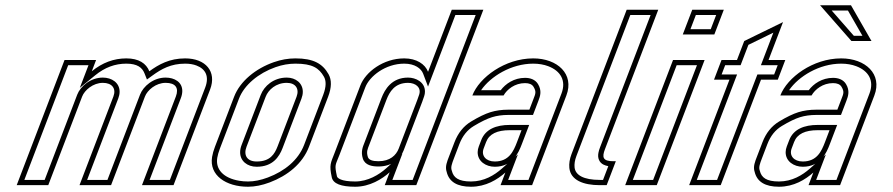

<svg xmlns="http://www.w3.org/2000/svg" viewBox="-20 -704 3396 730"><path d="M460.2 -482C412.7 -482 369 -465.7 329 -433L345.4 -476H225.4L43.5 0H163.5L292.3 -337C301.5 -361 333.8 -389 370.9 -389C406.1 -389 422.7 -367.5 411.1 -337L282.3 0H402.3L531.1 -337C540.2 -361 572.5 -389 609.7 -389C647.6 -389 661 -369.5 648.6 -337L519.8 0H639.8L778.9 -364C804.8 -431.9 762 -482 684 -482C624.3 -482 583.5 -459 547.8 -433C535.8 -463 508 -482 460.2 -482ZM460.2 -462C502.4 -462 520.7 -446.8 529.2 -425.6L538.7 -401.7L559.5 -416.8C593.9 -441.9 629.9 -462 684 -462C700.8 -462 715.3 -459.4 727 -454.9C761.6 -441.8 776.4 -413.6 760.2 -371.1L626 -20H548.8L667.2 -329.9C670.8 -339.1 672.9 -348.1 673.1 -357.2C673.6 -392 643.4 -409 609.7 -409C562.9 -409 524.6 -376 512.4 -344.1L388.5 -20H311.3L429.7 -329.9C432.9 -338.2 434.7 -346.6 434.8 -354.9C434.9 -389.6 404.8 -409 370.9 -409C324.2 -409 285.8 -376 273.6 -344.1L149.8 -20H72.6L239.2 -456H316.4L283.5 -370L341.7 -417.5C378.6 -447.7 417.5 -462 460.2 -462Z M870 -336 797.3 -146C792 -132 788.3 -119.2 786.4 -107.5C774.6 -37.6 839.1 6 923 6C948.8 6 976.4 0.5 1005.6 -10.5C1072.9 -35.9 1130 -81.1 1154.8 -146L1227.5 -336C1241 -371.3 1241.5 -400 1229.1 -422C1206.4 -462.2 1171.6 -482 1103.2 -482C1075.7 -482 1048.3 -477.2 1020.8 -467.5C952.1 -443.3 892.7 -395.5 870 -336ZM1070.2 -389C1104.4 -389 1118.9 -365.9 1107.5 -336L1035.6 -148C1024 -117.7 1006.9 -90 955.9 -90C919 -90 905.1 -114.1 917.3 -146L990 -336C1000.1 -362.6 1029.3 -389 1070.2 -389ZM888.6 -328.9C908.5 -380.9 962.6 -425.8 1027.5 -448.6C1052.9 -457.6 1078.1 -462 1103.2 -462C1167.5 -462 1192.8 -445.5 1211.7 -412.2C1220 -397.4 1221.2 -375.7 1208.8 -343.1L1136.2 -153.1C1114 -95.2 1062.3 -53.2 998.5 -29.2C971.1 -18.9 946 -14 923 -14C911.3 -14 900.1 -14.9 889.7 -16.7C830 -26.7 798.6 -59.7 806.1 -104.2C807.8 -114.2 811 -125.8 816 -138.9ZM1070.2 -409C1020.2 -409 984.2 -376.9 971.3 -343.1L898.7 -153.1C895.1 -143.9 893.1 -134.7 893 -125.5C892.7 -91.8 920.2 -70 955.9 -70C1017.1 -70 1041.6 -107.7 1054.3 -140.9L1126.1 -328.9C1129.4 -337.5 1131.3 -346.3 1131.3 -355C1131.4 -387.7 1104.5 -409 1070.2 -409Z M1517 -482C1437.1 -482 1369.6 -430 1350.1 -379L1251.9 -122C1237.3 -83.8 1231.1 -77.8 1241.5 -29.5C1246.7 -5.8 1276.3 6 1330.5 6C1385.8 6 1432.7 -23.1 1461.5 -49L1442.8 0H1562.8L1817.7 -667H1697.7L1607.5 -431C1596.4 -460.2 1563.6 -482 1517 -482ZM1573.8 -344.5C1571.5 -337.5 1569.1 -330.7 1566.6 -324L1495.9 -139C1486.3 -113.9 1463 -91 1418.8 -91C1395.5 -91 1382.1 -96.3 1378.7 -107C1372.1 -127.4 1377.9 -137.6 1383.7 -153L1449.1 -324C1460.8 -354.7 1480.7 -389 1531.4 -389C1559.7 -389 1582.6 -371.8 1573.8 -344.5ZM1517 -462C1557.6 -462 1581.4 -443.4 1588.8 -423.9L1607.4 -374.8L1711.4 -647H1788.6L1549 -20H1471.8L1509.8 -119.4L1448.1 -63.9C1421.5 -39.9 1378.6 -14 1330.5 -14C1275.4 -14 1262.4 -27.5 1261.1 -33.7C1251.2 -79.5 1255.2 -74.7 1270.6 -114.9L1368.8 -371.9C1384.9 -414 1445.2 -462 1517 -462ZM1592.8 -338.4C1594.7 -344 1595.7 -349.8 1595.7 -355.5C1596 -392.5 1560.2 -409 1531.4 -409C1468.8 -409 1442.9 -363.7 1430.4 -331.1L1365.1 -160.1C1359.9 -146.7 1351 -127.6 1359.6 -100.9C1367.8 -75.4 1395.2 -71 1418.8 -71C1471 -71 1502.4 -99.9 1514.6 -131.9L1585.3 -316.9C1587.9 -323.9 1590.5 -331 1592.8 -338.4Z M1901.4 -48 1883.1 0H2003.1L2133.4 -341C2164.4 -422.2 2099.7 -482 2007.3 -482C1899.9 -482 1802.1 -409.5 1775.9 -341H1894.6C1907.7 -364.3 1937.5 -388 1976.3 -388C1992.2 -388 2002.9 -383.3 2008.5 -374C2019.9 -355 2015.9 -347.5 2008.4 -328L1992.7 -287H1912.7C1887.7 -287 1865.1 -283.8 1844.7 -277.5C1824.4 -271.2 1799.9 -259.3 1771.2 -242C1742.5 -224.7 1721.4 -198.3 1707.9 -163L1687.2 -109C1680.1 -90.3 1671.2 -70.7 1678.4 -50C1687.5 -12.7 1718.3 6 1770.8 6C1827.5 6 1871 -21.2 1901.4 -48ZM1917.9 -209H1962.9L1945.4 -163C1932.5 -129.4 1915.4 -90 1861.2 -90C1828 -90 1808.3 -111.9 1819.1 -140L1828.2 -164C1840 -194.9 1870.3 -209 1917.9 -209ZM1888.2 -63C1859.7 -37.9 1820.7 -14 1770.8 -14C1722.8 -14 1704.1 -28.8 1697.9 -54.7L1697.6 -55.7L1697.3 -56.6C1693.3 -68.3 1698.1 -81.5 1705.9 -101.9L1726.5 -155.9C1738.7 -187.8 1756.9 -210 1781.5 -224.9C1809.3 -241.7 1832.7 -252.8 1850.7 -258.4C1868.8 -264 1889.4 -267 1912.7 -267H2006.5L2027.1 -320.9C2034.1 -339.1 2040.7 -359.1 2025.6 -384.3C2015.1 -401.8 1995.7 -408 1976.3 -408C1934.4 -408 1901.8 -385.2 1883.8 -361H1809.1C1845 -413.3 1923.6 -462 2007.3 -462C2028.7 -462 2048.1 -458.5 2064.4 -452.3C2111.4 -434.4 2133.6 -397.5 2114.7 -348.1L1989.3 -20H1912.1L1949.1 -116.8ZM1917.9 -229C1867.1 -229 1825.6 -213.1 1809.6 -171.1L1800.4 -147.1C1797.7 -140.1 1796.2 -132.8 1796.1 -125.6C1795.8 -90.3 1827.6 -70 1861.2 -70C1928.7 -70 1951.4 -122.7 1964 -155.9L1992 -229Z M2482.7 -667H2362.7L2152.9 -118C2145.8 -99.3 2143.1 -81.8 2144.7 -65.5C2149.5 -18.8 2198.1 0 2260.3 0H2286.6L2321.4 -91H2312.6C2271.7 -91 2268.2 -105.7 2280.2 -137ZM2453.7 -647 2261.5 -144.1C2258.7 -136.8 2256.4 -129.8 2255.2 -122.8C2253.5 -113.4 2253.2 -102.1 2259.6 -91.6C2267.3 -79.1 2280.8 -74.4 2292.8 -72.3L2272.8 -20H2260.3C2199 -20 2167.6 -38.2 2164.6 -67.5C2163.3 -80.2 2165.3 -94.5 2171.6 -110.9L2376.5 -647Z M2357 0H2477L2659 -476H2539ZM2576 -573H2696L2732 -667H2612ZM2386.1 -20 2552.7 -456H2629.9L2463.3 -20ZM2605.1 -593 2625.7 -647H2702.9L2682.3 -593Z M2600.2 0H2720.2L2873.4 -401H2937.2L2965.8 -476H2902.1L2957.1 -620L2809.6 -548L2782.1 -476H2723.3L2694.7 -401H2753.4ZM2629.2 -20 2782.5 -421H2723.7L2737.1 -456H2795.8L2825.5 -533.5L2920.3 -579.8L2873 -456H2936.8L2923.4 -421H2859.7L2706.4 -20Z M3072.4 -48 3054.1 0H3174.1L3304.4 -341C3335.4 -422.2 3270.7 -482 3178.3 -482C3070.9 -482 2973.1 -409.5 2946.9 -341H3065.6C3078.7 -364.3 3108.5 -388 3147.3 -388C3163.2 -388 3173.9 -383.3 3179.5 -374C3190.9 -355 3186.9 -347.5 3179.4 -328L3163.7 -287H3083.7C3058.7 -287 3036.1 -283.8 3015.7 -277.5C2995.4 -271.2 2970.9 -259.3 2942.2 -242C2913.5 -224.7 2892.4 -198.3 2878.9 -163L2858.2 -109C2851.1 -90.3 2842.2 -70.7 2849.4 -50C2858.5 -12.7 2889.3 6 2941.8 6C2998.5 6 3042 -21.2 3072.4 -48ZM3088.9 -209H3133.9L3116.4 -163C3103.5 -129.4 3086.4 -90 3032.2 -90C2999 -90 2979.3 -111.9 2990.1 -140L2999.2 -164C3011 -194.9 3041.3 -209 3088.9 -209ZM3217.2 -548H3293.5L3215.5 -684H3098ZM3059.2 -63C3030.7 -37.9 2991.7 -14 2941.8 -14C2893.8 -14 2875.1 -28.8 2868.9 -54.7L2868.6 -55.7L2868.3 -56.6C2864.3 -68.3 2869.1 -81.5 2876.9 -101.9L2897.5 -155.9C2909.7 -187.8 2927.9 -210 2952.5 -224.9C2980.3 -241.7 3003.7 -252.8 3021.7 -258.4C3039.8 -264 3060.4 -267 3083.7 -267H3177.5L3198.1 -320.9C3205.1 -339.1 3211.7 -359.1 3196.6 -384.3C3186.1 -401.8 3166.7 -408 3147.3 -408C3105.4 -408 3072.8 -385.2 3054.8 -361H2980.1C3016 -413.3 3094.6 -462 3178.3 -462C3199.7 -462 3219.1 -458.5 3235.4 -452.3C3282.4 -434.4 3304.6 -397.5 3285.7 -348.1L3160.3 -20H3083.1L3120.1 -116.8ZM3088.9 -229C3038.1 -229 2996.6 -213.1 2980.6 -171.1L2971.4 -147.1C2968.7 -140.1 2967.2 -132.8 2967.1 -125.6C2966.8 -90.3 2998.6 -70 3032.2 -70C3099.7 -70 3122.4 -122.7 3135 -155.9L3163 -229ZM3226.3 -568 3142.1 -664H3203.9L3259 -568Z"/></svg>

Font: Din Kursivschrift
Style: BreitGhost
Weight: 400
Version: Version 1.089